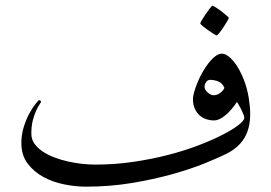

<svg xmlns="http://www.w3.org/2000/svg" viewBox="-20 -665 972 688"><path d="M876.5 -257.3Q876.5 -205.1 856 -171.1Q835.4 -137.2 797.4 -117.2Q766.6 -101.1 714.6 -80.1Q662.6 -59.1 595.9 -40.5Q529.3 -22 450.9 -9Q372.6 3.9 287.6 3.9Q251.5 3.9 210.7 -4.2Q169.9 -12.2 136 -30.5Q102.1 -48.8 79.3 -78.6Q56.6 -108.4 56.6 -152.3Q56.6 -184.1 65.7 -211.9Q74.7 -239.7 86.4 -260.7Q98.1 -281.7 108.2 -293.9Q118.2 -306.2 120.1 -306.2Q122.1 -306.2 124.5 -304.4Q127 -302.7 127 -300.8Q127 -298.3 121.6 -290.5Q116.2 -282.7 109.6 -268.6Q103 -254.4 97.7 -234.1Q92.3 -213.9 92.3 -186Q92.3 -166 103.3 -150.4Q114.3 -134.8 132.3 -122.6Q150.4 -110.4 173.8 -101.3Q197.3 -92.3 223.1 -86.4Q249 -80.6 274.4 -77.9Q299.8 -75.2 322.3 -75.2Q391.1 -75.2 457.5 -85Q523.9 -94.7 583.3 -110.1Q642.6 -125.5 692.1 -144.5Q741.7 -163.6 778.1 -182.4Q814.5 -201.2 835 -217.3Q855.5 -233.4 855.5 -243.2Q855.5 -247.6 851.8 -256.3Q848.1 -265.1 844 -273.7Q839.8 -282.2 835.2 -289.8Q830.6 -297.4 829.1 -299.8Q811 -272 788.6 -252.7Q766.1 -233.4 745.6 -233.4Q733.4 -233.4 720.2 -237.5Q707 -241.7 696.3 -250.7Q685.5 -259.8 678.5 -274.7Q671.4 -289.6 671.4 -310.1Q671.4 -320.3 676 -336.2Q680.7 -352.1 688 -370.1Q695.3 -388.2 705.8 -406.5Q716.3 -424.8 727.5 -439.2Q738.8 -453.6 751 -463.1Q763.2 -472.7 774.9 -472.7Q785.2 -472.7 796.1 -465.1Q807.1 -457.5 817.6 -444.6Q828.1 -431.6 837.4 -414.6Q846.7 -397.5 854 -378.9Q866.2 -346.7 871.3 -314.2Q876.5 -281.7 876.5 -257.3ZM784.2 -350.1Q775.9 -368.7 760.7 -373.8Q745.6 -378.9 732.9 -378.9Q724.1 -378.9 718.5 -370.6Q712.9 -362.3 712.9 -355Q712.9 -349.1 715.8 -343.8Q718.8 -338.4 723.6 -334Q728.5 -329.6 734.1 -326.7Q739.7 -323.7 745.6 -323.7Q757.8 -323.7 768.8 -331.8Q779.8 -339.8 784.2 -350.1ZM799.8 -601.1Q799.8 -598.6 793.9 -588.6Q788.1 -578.6 780.8 -567.4Q773.4 -556.2 765.9 -547.1Q758.3 -538.1 755.9 -538.1Q754.4 -538.1 745.1 -543.9Q735.8 -549.8 725.3 -557.1Q714.8 -564.5 706.3 -571.5Q697.8 -578.6 697.8 -581.5Q697.8 -584 703.9 -594Q710 -604 717.5 -615.2Q725.1 -626.5 732.2 -635.5Q739.3 -644.5 741.2 -644.5Q743.7 -644.5 753.4 -638.4Q763.2 -632.3 773.4 -624.5Q783.7 -616.7 791.7 -609.6Q799.8 -602.5 799.8 -601.1Z"/></svg>

Font: Accordance
Style: Italic
Weight: 400
Italic angle: -11°
Version: Version 1.2 (build January 31, 2020) Miklal Software Solutio